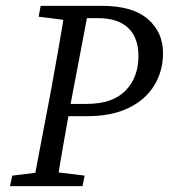

<svg xmlns="http://www.w3.org/2000/svg" viewBox="-20 -636 577 656"><path d="M14 0 22 -36 138 -50H155L269 -36L262 0ZM92 0 155 -331Q168 -402 180.5 -473.5Q193 -545 204 -616H285L222 -285Q209 -214 196.5 -142.5Q184 -71 173 0ZM112 -579 119 -616H247L237 -565H223ZM172 -239 181 -281H276Q365 -281 409 -326.5Q453 -372 453 -444Q453 -508 417.5 -541Q382 -574 315 -574H239L247 -616H329Q433 -616 485 -571Q537 -526 537 -455Q537 -393 507 -344Q477 -295 419 -267Q361 -239 278 -239Z"/></svg>

Font: Lisu Bosa ExtraLight
Style: Italic
Weight: 200
Italic angle: -19°
Designer: David Morse, Annie Olsen, Victor Gaultney, Frank Grießhammer (Latin)
Foundry: SIL International
Version: Version 2.000